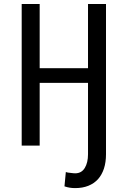

<svg xmlns="http://www.w3.org/2000/svg" viewBox="-20 -731 640 964"><path d="M179.2 -710.9H88.9V0H179.2V-314.9H421.9V43.5Q421.9 85.9 405.5 112.5Q389.2 139.2 357.4 139.2Q354.5 139.2 348.1 138.7Q341.8 138.2 335 137.2Q327.6 136.7 321 135.5Q314.5 134.3 310.5 132.8L303.7 204.6Q317.9 209.5 330.6 211.4Q343.3 213.4 357.4 213.4Q394.5 213.4 423.3 201.9Q452.1 190.4 472.2 168.5Q491.7 146.5 502 115Q512.2 83.5 512.2 43.5V-710.9H421.9V-388.7H179.2Z"/></svg>

Font: RobotoMono Nerd Font
Style: Regular
Weight: 400
Monospace: yes
Designer: Google
Version: Version 3.000;Nerd Fonts 3.2.1